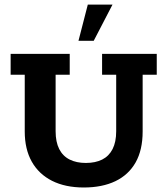

<svg xmlns="http://www.w3.org/2000/svg" viewBox="-20 -822 743 852"><path d="M351.8 10Q269.9 10 211 -19.6Q152.1 -49.3 120.9 -104.8Q89.8 -160.3 89.8 -238.6V-490.4H27.2V-583H289.4V-490.4H226.8V-239.7Q226.8 -191.9 242.8 -160.5Q258.9 -129.1 289.1 -114Q319.2 -98.9 360.8 -98.9Q403.5 -98.9 433.5 -114Q463.5 -129.1 479.6 -160.5Q495.6 -191.9 495.6 -239.7V-490.4H433V-583H675.6V-490.4H613V-238.6Q613 -156.6 581.9 -101.4Q550.7 -46.3 492.2 -18.1Q433.6 10 351.8 10ZM328.2 -640.8 369.6 -801.5H479.2L395.8 -640.8Z"/></svg>

Font: Rokkitt SemiBold
Style: Regular
Weight: 600
Designer: Vernon Adams
Foundry: Vernon Adams
Version: Version 3.103